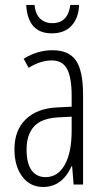

<svg xmlns="http://www.w3.org/2000/svg" viewBox="-20 -742 423 772"><path d="M297.9 -722.2Q296.4 -669.9 267.6 -638.7Q239.3 -607.9 188.5 -607.9Q91.8 -607.9 85.4 -722.2H118.7Q122.6 -685.5 141.1 -667.5Q160.6 -648.9 190.4 -648.9Q253.4 -648.9 262.7 -722.2ZM163.1 -29.8Q212.4 -29.8 240.2 -79.1Q268.1 -127.9 268.1 -217.8V-272.9L212.9 -270Q147.9 -266.1 118.2 -234.9Q86.9 -202.1 86.9 -141.1Q86.9 -84 107.4 -56.6Q127.9 -29.8 163.1 -29.8ZM275.9 0 270 -74.2H268.1Q230 9.8 152.8 9.8Q101.6 9.8 69.8 -31.7Q38.1 -73.2 38.1 -142.1Q38.1 -218.3 83.5 -262.2Q129.4 -306.6 210.9 -310.1L268.1 -313V-356.9Q268.1 -430.7 249.5 -464.8Q231 -499 188 -499Q142.6 -499 95.2 -469.2L75.2 -505.9Q129.9 -540 190.9 -540Q256.8 -540 285.2 -499Q314 -457.5 314 -360.8V0Z"/></svg>

Font: Germano
Style: Regular
Weight: 300
Width: 3
Foundry: Ascender Corporation
Version: Version 1.10; ttfautohint (v1.5)